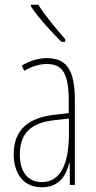

<svg xmlns="http://www.w3.org/2000/svg" viewBox="-20 -783 406 813"><path d="M142 -763H111V-756C144 -705 202 -644 240 -606H256V-617C217 -663 177 -708 142 -763ZM177 -537C143 -537 104 -525 72 -505L83 -483C120 -505 153 -512 177 -512C244 -512 271 -475 271 -355V-304L210 -297C100 -284 38 -234 38 -129C38 -57 73 10 157 10C233 10 261 -43 273 -93H275L276 0H297V-358C297 -489 261 -537 177 -537ZM209 -274 272 -281V-220C272 -97 241 -12 157 -12C99 -12 64 -54 64 -129C64 -217 110 -263 209 -274Z"/></svg>

Font: Noto Sans Tamil ExtraCondensed Thin
Style: Regular
Weight: 100
Width: 2
Designer: Jelle Bosma - Monotype Design Team
Foundry: Monotype Imaging Inc.
Version: Version 2.004